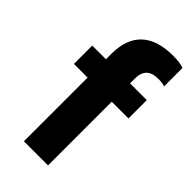

<svg xmlns="http://www.w3.org/2000/svg" viewBox="-215 -729 778 778"><g transform="rotate(45 173.5 -340.5)"><path d="M252.3 -551.8C263.4 -562.8 280.6 -568.3 303.9 -568.3C312.5 -568.3 319.9 -567.9 326.1 -567C332.2 -566 337.4 -564.7 341.7 -562.8V-668.8C332.5 -671.9 323.1 -674.1 313.6 -675.3C304.1 -676.5 292.9 -677.1 280 -677.1C219.7 -677.1 174.3 -662.7 143.5 -633.8C112.8 -604.9 97.4 -562.2 97.4 -505.7V-474.3H19V-369.2H97.4V-4.2H235.7V-369.2H331.6V-474.3H235.7V-503.8C235.7 -524.7 241.3 -540.7 252.3 -551.8Z"/></g></svg>

Font: Diatome Awesome Bold
Style: Regular
Weight: 400
Designer: 15.100.17
Foundry: 15.100.17
Version: Version 1.010;Fontself Maker 3.5.8